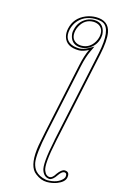

<svg xmlns="http://www.w3.org/2000/svg" viewBox="-136 -751 615 1016"><g transform="rotate(15 171.0 -243.0)"><path d="M301.8 -601.1Q311 -643.6 281.7 -662.6Q268.1 -670.4 250.5 -670.9Q203.1 -670.9 178.7 -625Q172.4 -612.8 169.9 -601.1Q160.6 -556.6 191.9 -539.1Q205.1 -532.2 221.2 -532.2Q266.1 -532.2 291 -574.2Q298.8 -587.9 301.8 -601.1ZM129.9 -601.1Q143.1 -662.6 203.6 -687.5Q229.5 -697.8 257.3 -698.2Q328.1 -698.2 339.4 -635.7Q346.7 -591.8 330.1 -514.2L223.6 -13.2Q193.8 126.5 208.5 157.2Q218.3 182.6 240.2 183.1Q254.9 181.6 269.5 157.2Q290 128.9 306.6 127.9Q336.4 127.9 330.6 160.6Q330.1 162.6 330.1 163.1Q324.7 187 285.2 202.6Q259.8 211.9 231 211.9Q198.7 211.9 167.5 187.5Q161.1 182.1 157.2 178.2Q122.6 138.7 139.6 35.2Q144 9.3 155.3 -43.9L237.3 -429.2Q249 -484.4 266.6 -521Q238.3 -505.4 215.3 -504.9Q145 -504.9 130.4 -556.6Q125 -577.1 129.9 -601.1ZM311.5 -599.1Q301.8 -553.7 260.7 -531.7Q241.2 -522 221.2 -522Q174.3 -522 161.1 -563.5Q158.2 -574.2 157.7 -584.5Q157.7 -594.2 160.2 -603Q170.4 -650.4 211.4 -671.4Q230.5 -680.7 250.5 -681.2Q298.3 -681.2 310.5 -637.2Q313 -627 313.5 -616.7Q313 -607.4 311.5 -599.1ZM139.6 -599.1Q126 -535.6 182.6 -519Q186.5 -518.1 189.9 -517.6Q202.1 -515.1 215.3 -515.1Q235.4 -515.6 261.7 -529.8L289.6 -545.4L275.9 -516.6Q258.8 -481 247.1 -426.8L165 -42Q137.7 86.4 146 130.4Q151.4 155.8 164.6 171.4Q185.1 194.3 222.7 201.2Q227.5 202.1 231 202.1Q287.1 202.1 314 171.9Q318.8 165.5 320.3 161.1Q323.7 141.1 312 138.7Q309.1 138.2 306.6 138.2Q293.5 139.6 277.8 162.6Q258.3 192.4 240.2 192.9Q211.4 191.4 199.2 160.6Q184.1 127.4 213.4 -10.7Q213.9 -13.2 213.9 -15.1L320.3 -516.1Q349.6 -654.8 299.8 -680.2Q292 -684.1 283.2 -685.5Q271.5 -688 257.3 -688Q191.9 -688 156.7 -638.7Q144.5 -620.1 139.6 -599.1Z"/></g></svg>

Font: Linux Biolinum Outline O
Style: Italic
Weight: 400
Italic angle: -12°
Designer: Philipp H. Poll
Foundry: Philipp H. Poll
Version: Version 0.6.2